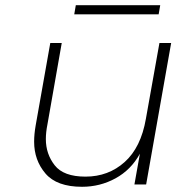

<svg xmlns="http://www.w3.org/2000/svg" viewBox="-20 -708 677 737"><path d="M595 -688 589 -653H265L271 -688ZM637 -543 541 0H496L517 -118Q483 -56 423.5 -23.5Q364 9 295 9Q198 9 154.5 -42Q111 -93 111 -164Q111 -193 117 -227L173 -543H217L162 -230Q156 -200 156 -174Q156 -117 190 -73.5Q224 -30 308 -30Q396 -30 458.5 -86Q521 -142 540 -252L592 -543Z"/></svg>

Font: Fz Poppins ExtLt
Style: Italic
Weight: 200
Italic angle: -10°
Designer: Ninad Kale (Devanagari), Jonny Pinhorn (Latin)
Foundry: Indian Type Foundry
Version: Vit hóa bi Vntype.Com & FontZin.Com